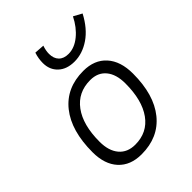

<svg xmlns="http://www.w3.org/2000/svg" viewBox="-221 -898 1028 1028"><g transform="rotate(-45 293.0 -384.0)"><path d="M245.1 9.8Q161.1 9.8 114 -41.5Q66.9 -92.8 66.9 -184.1Q66.9 -346.2 139.2 -436.8Q211.4 -527.3 339.8 -527.3Q423.8 -527.3 470.9 -474.9Q518.1 -422.4 518.1 -328.6Q518.1 -168.9 445.8 -79.6Q373.5 9.8 245.1 9.8ZM257.8 -50.8Q349.6 -50.8 400.9 -122.1Q452.1 -193.4 452.1 -320.3Q452.1 -389.2 420.4 -427.7Q388.7 -466.3 331.1 -466.3Q238.3 -466.3 185.8 -395.3Q133.3 -324.2 133.3 -197.3Q133.3 -128.4 166 -89.6Q198.7 -50.8 257.8 -50.8ZM342.3 -595.2Q284.2 -595.2 250.2 -627Q216.3 -658.7 216.3 -710.4Q216.3 -726.1 219 -743.4Q221.7 -760.7 227.5 -777.8L284.2 -773.9Q274.4 -746.1 274.4 -721.2Q274.4 -686.5 293.7 -666.7Q313 -647 348.6 -647Q394 -647 436.8 -681.9Q479.5 -716.8 507.3 -772.9L554.7 -747.1Q515.1 -671.9 459 -633.5Q402.8 -595.2 342.3 -595.2Z"/></g></svg>

Font: Cascadia Code Light
Style: Italic
Weight: 300
Italic angle: -10°
Monospace: yes
Designer: Aaron Bell
Foundry: Saja Typeworks
Version: Version 2404.023; ttfautohint (v1.8.4)